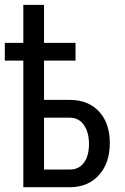

<svg xmlns="http://www.w3.org/2000/svg" viewBox="-26 -781 523 801"><path d="M289.1 -528.3V-602.1H157.7V-760.7H71.3V-602.1H-5.9V-528.3H71.3V0H268.6C318.7 -1 358.5 -18.2 387.9 -51.8C417.4 -85.3 432.1 -129.4 432.1 -184.1C432.1 -239.4 417.2 -283.3 387.2 -315.7C357.3 -348.1 316.2 -364.3 264.2 -364.3H157.7V-528.3ZM157.7 -290H266.6C291 -289.7 310.2 -279.5 324.2 -259.3C338.2 -239.1 345.2 -212.9 345.2 -180.7C345.2 -147.5 338.2 -121.3 324.2 -102.3C310.2 -83.3 290.4 -73.7 264.6 -73.7H157.7Z"/></svg>

Font: Roboto Condensed
Style: Regular
Weight: 400
Designer: Google
Version: Version 2.134; 2016